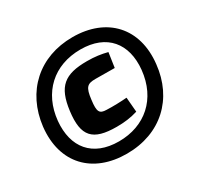

<svg xmlns="http://www.w3.org/2000/svg" viewBox="-153 -883 1105 1075"><g transform="rotate(-30 399.0 -345.0)"><path d="M437 -704C221 -704 69 -565 44 -352C19 -126 157 14 376 14C597 14 746 -128 768 -338C793 -559 659 -704 437 -704ZM441 -622C611 -622 697 -514 681 -352C663 -174 540 -68 372 -68C202 -68 117 -175 132 -338C149 -512 268 -622 441 -622ZM440 -547C295 -547 237 -501 218 -353C198 -198 248 -145 402 -145C450 -145 493 -150 538 -164L530 -259C494 -256 440 -254 399 -256C355 -257 344 -272 354 -347C363 -424 379 -437 432 -437C479 -437 511 -436 556 -436L570 -531C530 -541 492 -547 440 -547Z"/></g></svg>

Font: Exo 2 Extra Bold
Style: Italic
Weight: 800
Italic angle: -8°
Designer: Natanael Gama
Version: Version 1.001;PS 001.001;hotconv 1.0.88;makeotf.lib2.5.64775